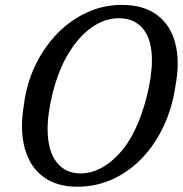

<svg xmlns="http://www.w3.org/2000/svg" viewBox="-20 -730 727 764"><path d="M465 -710.5Q550.5 -710.5 604.2 -671Q658 -631.5 677.2 -559Q696.5 -486.5 678 -387.5Q666 -303.5 632.5 -230.8Q599 -158 547.5 -103.2Q496 -48.5 430 -17.8Q364 13 286.5 13Q205 13 151.8 -26.8Q98.5 -66.5 78.2 -141Q58 -215.5 76 -319Q86.5 -399 120.5 -470Q154.5 -541 206.5 -595Q258.5 -649 324.5 -679.8Q390.5 -710.5 465 -710.5ZM299.5 -40Q381.5 -40 453.5 -117.5Q525.5 -195 564 -346Q574.5 -388 579.5 -424Q584.5 -460 584.5 -490Q584.5 -572 549.8 -614.8Q515 -657.5 452.5 -657.5Q398 -657.5 346.5 -622Q295 -586.5 254 -519.8Q213 -453 189.5 -359.5Q168.5 -274.5 169.5 -210.5Q171 -127 206.2 -83.5Q241.5 -40 299.5 -40Z"/></svg>

Font: Fraunces 144pt S100
Style: Italic
Weight: 400
Italic angle: -16°
Version: Version 1.000; ttfautohint (v1.8.3)